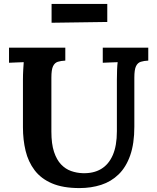

<svg xmlns="http://www.w3.org/2000/svg" viewBox="-20 -943 800 979"><path d="M313 -634Q291 -633 275 -628Q259 -623 250.5 -605.5Q242 -588 242 -547V-272Q242 -209 255.5 -168.5Q269 -128 291.5 -104.5Q314 -81 342.5 -71Q371 -61 401 -60Q456 -58 495 -81Q534 -104 555 -152Q576 -200 576 -274V-536Q576 -563 577 -588Q578 -613 580 -626Q564 -625 539.5 -624.5Q515 -624 504 -623V-700H736V-634Q714 -633 698 -628Q682 -623 673.5 -605.5Q665 -588 665 -547V-297Q665 -211 644 -151Q623 -91 585 -54Q547 -17 496 -0.5Q445 16 385 16Q301 16 245 -8Q189 -32 156.5 -75Q124 -118 110.5 -174Q97 -230 97 -294V-536Q97 -563 98.5 -588Q100 -613 101 -626Q85 -625 61 -624.5Q37 -624 26 -623V-700H313ZM243 -827V-923H527V-831Z"/></svg>

Font: Lora
Style: Weight 700
Weight: 700
Designer: Olga Karpushina, Alexei Vanyashin (Cyrillic)
Foundry: Cyreal
Version: Version 3.001